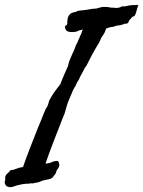

<svg xmlns="http://www.w3.org/2000/svg" viewBox="-90 -735 597 800"><path d="M481.4 -714.8 486.3 -711.9Q481 -700.2 480 -694.3Q479 -688.5 477.5 -684.6Q476.6 -682.1 476.1 -680.4Q475.6 -678.7 475.1 -677.7Q474.6 -676.8 474.1 -675.3Q473.6 -673.8 472.7 -671.9Q469.7 -667 466.8 -667Q463.9 -667 459 -662.1Q456.1 -658.2 454.1 -656.2L449.2 -651.4Q445.8 -645.5 445.3 -642.6Q444.8 -639.2 438.5 -636.7Q434.6 -635.7 432.1 -636.2Q428.7 -636.7 426.8 -634.8Q416 -630.9 409.2 -629.9Q402.3 -628.9 394.5 -627.9Q383.3 -623 378.9 -623Q376 -623 371.1 -622.1Q367.2 -621.1 362.8 -619.6Q358.4 -618.2 352.5 -616.2Q347.2 -599.1 338.9 -587.9Q330.1 -576.2 324.2 -559.6Q306.6 -531.2 293.5 -506.8Q280.3 -482.4 269.5 -460Q264.6 -455.1 261.2 -448.2Q257.8 -441.4 253.9 -433.6Q248 -422.9 248 -422.9Q246.6 -421.4 246.1 -419.9Q244.1 -416 242.2 -411.6Q240.2 -407.2 238.3 -402.3Q232.4 -394.5 230 -389.2Q227.5 -383.8 225.6 -378.9Q222.7 -374 219.7 -369.1Q216.8 -364.3 213.9 -358.4Q209 -346.7 204.8 -336.4Q200.7 -326.2 196.8 -317.9Q189.9 -302.2 184.6 -281.2Q182.6 -275.4 180.2 -265.6Q178.2 -257.8 174.8 -252Q165.5 -228 156 -203.6Q146.5 -179.2 136.7 -154.3Q127 -129.4 117.7 -104.2Q108.4 -79.1 99.6 -53.7Q115.2 -53.7 125 -59.1Q134.8 -64.5 151.4 -64.5Q162.1 -49.8 153.3 -35.2Q145.5 -25.9 144.5 -20.5Q144 -15.6 141.6 -11.7Q136.2 -5.4 134.3 -2Q132.8 1 129.9 3.9Q121.6 11.7 99.6 14.6Q87.4 17.1 81.5 20Q78.1 22 74 23.2Q69.8 24.4 65.4 25.4Q59.6 26.4 54.7 27.3Q49.8 28.3 45.9 29.3Q41 29.3 38.6 28.8Q35.2 28.3 32.2 30.3Q15.6 30.3 4.4 32.2Q-6.8 34.2 -17.6 37.1Q-26.9 39.6 -32.7 42Q-40 44.9 -48.8 44.9Q-51.8 44.9 -54.7 43.5Q-57.6 42 -61.5 42Q-64.5 39.1 -67.4 34.7Q-70.3 30.3 -70.3 25.4Q-70.3 20.5 -68.8 16.1Q-67.4 12.2 -68.4 6.8Q-68.4 -4.4 -60.1 -11.2Q-51.3 -18.6 -46.9 -25.4Q-30.3 -27.8 -21 -32.2Q-15.6 -34.7 -8.8 -36.4Q-2 -38.1 5.9 -39.1Q12.7 -59.1 20.3 -79.6Q27.8 -100.1 36.1 -121.1Q53.2 -163.1 68.4 -203.1Q71.8 -211.9 74.7 -218.3Q77.6 -224.6 81.1 -233.4Q90.8 -259.8 101.6 -283.2Q107.4 -289.6 110.4 -299.8Q111.8 -303.2 112.8 -308.1Q113.8 -313 115.2 -316.4Q118.2 -322.8 124 -332L133.8 -347.7Q137.2 -352.5 140.9 -357.2Q144.5 -361.8 147.9 -366.7Q151.9 -371.6 155.3 -376.2Q158.7 -380.9 162.1 -385.7Q165.5 -395.5 169.4 -404.8Q173.3 -414.1 177.2 -423.3L193.4 -460Q195.3 -472.7 201.7 -487.8Q208 -502.9 212.9 -513.7Q215.8 -519 218.3 -524.7Q220.7 -530.3 222.7 -536.6Q224.6 -543 227.3 -548.6Q230 -554.2 233.4 -559.6Q234.4 -563 235.6 -566.2Q236.8 -569.3 238.3 -571.8Q239.7 -574.2 241 -577.4Q242.2 -580.6 243.2 -584Q247.6 -591.3 249.5 -597.2Q250.5 -601.1 252 -604.7Q253.4 -608.4 254.9 -612.3Q252.4 -610.8 247.6 -609.9L240.2 -608.4Q236.8 -607.4 233.4 -605.5Q230 -603.5 224.6 -602.5Q209 -600.1 197.3 -602.5Q184.1 -605 180.7 -620.1Q180.2 -627.9 184.1 -628.4Q188 -628.9 190.4 -635.7Q189.5 -658.2 196.3 -669.4Q203.1 -680.7 213.9 -682.6Q218.3 -684.6 222.7 -684.6Q226.6 -684.6 230.5 -688.5Q238.8 -690.9 250.5 -691.9Q255.9 -692.4 261 -692.9Q266.1 -693.4 271.5 -694.3Q282.2 -696.3 292 -697.8Q301.8 -699.2 310.5 -699.2L330.1 -704.6Q338.9 -707 351.6 -706.1Q358.4 -706.1 364.3 -704.6Q370.1 -703.1 377 -703.1Q380.4 -703.1 383.5 -702.9Q386.7 -702.6 390.1 -702.1Q397.5 -701.2 404.3 -703.1Q410.2 -703.6 415.5 -707Q420.9 -710 426.8 -708Q436.5 -710 446.8 -711.9Q457 -713.9 467.8 -713.9Q478.5 -713.4 478.5 -714.4Q478.5 -715.8 481.4 -714.8Z"/></svg>

Font: Fasthand
Style: Regular
Weight: 400
Designer: Danh Hong
Version: Version 8.002; ttfautohint (v1.8.3)